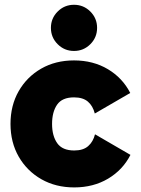

<svg xmlns="http://www.w3.org/2000/svg" viewBox="-20 -778 596 812"><path d="M200.2 -253.9Q200.2 -203.6 221.9 -172.6Q243.7 -141.6 293.9 -141.6Q332 -141.6 353 -160.2Q374 -178.7 381.8 -210L531.7 -123Q499.5 -59.6 437.3 -22.5Q375 14.6 293.9 14.6Q215.8 14.6 155 -20Q94.2 -54.7 59.3 -115.2Q24.4 -175.8 24.4 -253.9Q24.4 -332 59.1 -392.6Q93.8 -453.1 154.3 -487.8Q214.8 -522.5 293 -522.5Q374 -522.5 436.3 -485.4Q498.5 -448.2 530.8 -384.8L380.9 -297.9Q373 -329.6 352.1 -347.9Q331.1 -366.2 293 -366.2Q242.7 -366.2 221.4 -335.2Q200.2 -304.2 200.2 -253.9ZM195.3 -660.2Q195.3 -700.7 223.9 -729.2Q252.4 -757.8 293 -757.8Q333.5 -757.8 362.1 -729.2Q390.6 -700.7 390.6 -660.2Q390.6 -619.6 362.1 -591.1Q333.5 -562.5 293 -562.5Q252.4 -562.5 223.9 -591.1Q195.3 -619.6 195.3 -660.2Z"/></svg>

Font: Giphurs Black
Style: Regular
Weight: 900
Version: Version 0.920; ttfautohint (v1.8.4.7-5d5b)